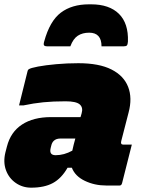

<svg xmlns="http://www.w3.org/2000/svg" viewBox="-41 -857 661 887"><path d="M371 -706Q340 -706 318.5 -692Q297 -678 284 -643H176Q167 -643 163 -647Q159 -651 163 -665Q189 -760 240 -798.5Q291 -837 370 -837H380Q464 -837 508.5 -793Q553 -749 550 -665Q549 -652 545.5 -647.5Q542 -643 531 -643H428Q428 -706 371 -706ZM553 -337Q543 -300 536 -271Q529 -242 519 -205Q515 -189 528 -189H568Q557 -145 545.5 -100Q534 -55 523 -11Q520 0 512 0H449Q396 0 351 -21.5Q306 -43 291 -82H271Q243 -33 203.5 -11.5Q164 10 103 10Q63 10 31.5 -12Q0 -34 -13.5 -71Q-27 -108 -16 -153L-9 -180Q8 -247 60.5 -281.5Q113 -316 195 -316H331Q334 -325 336 -333Q344 -360 327.5 -374.5Q311 -389 262 -389Q204 -389 159 -384.5Q114 -380 67 -370H47Q57 -410 66.5 -448.5Q76 -487 86 -527Q87 -534 92 -537Q100 -543 134.5 -549.5Q169 -556 219 -560.5Q269 -565 321 -565Q417 -565 474 -536Q531 -507 551 -455.5Q571 -404 553 -337ZM193 -173Q185 -140 216 -140Q255 -140 293 -161Q296 -175 299.5 -189Q303 -203 307 -217H238Q218 -217 207 -206Q199 -198 196 -185Z"/></svg>

Font: Recursive Mn Lnr St XBk
Style: Italic
Weight: 1000
Italic angle: -15°
Monospace: yes
Version: Version 1.079;hotconv 1.0.112;makeotfexe 2.5.65598; ttfautoh